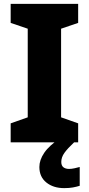

<svg xmlns="http://www.w3.org/2000/svg" viewBox="-20 -734 459 990"><path d="M383 0H35V-98L123 -129V-586L35 -616V-714H383V-616L295 -586V-129L383 -98ZM296 101Q296 120 307 128.5Q318 137 336 137Q349 137 365 133.5Q381 130 391 127V224Q375 229 356 232.5Q337 236 311 236Q255 236 219 207Q183 178 183 127Q183 91 208 54Q233 17 292 -23L362 0Q328 32 312 54.5Q296 77 296 101Z"/></svg>

Font: Noto Sans Cherokee ExtraBold
Style: Regular
Weight: 800
Designer: Monotype Design Team
Foundry: Monotype Imaging Inc.
Version: Version 2.001; ttfautohint (v1.8.4.7-5d5b)